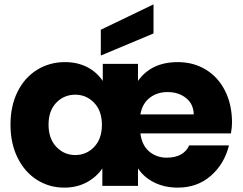

<svg xmlns="http://www.w3.org/2000/svg" viewBox="-20 -850 1110 878"><path d="M1036 -240H622Q629 -185 662.5 -157Q696 -129 742 -129Q782 -129 808 -144Q834 -159 845 -185H1027Q1006 -100 944 -46Q882 8 793 8Q733 8 685.5 -15.5Q638 -39 611 -80V0H448V-80Q421 -40 376 -16Q331 8 274 8Q205 8 149 -27.5Q93 -63 60.5 -128.5Q28 -194 28 -280Q28 -366 60.5 -431Q93 -496 150 -531Q207 -566 277 -566Q333 -566 377 -544Q421 -522 450 -480V-558H611V-480Q672 -566 793 -566Q865 -566 921.5 -531.5Q978 -497 1009.5 -434Q1041 -371 1041 -289Q1041 -268 1036 -240ZM866 -327Q865 -374 831 -401.5Q797 -429 746 -429Q699 -429 665 -403Q631 -377 622 -327ZM446 -279Q446 -343 410.5 -380Q375 -417 324 -417Q273 -417 237.5 -380.5Q202 -344 202 -280Q202 -216 237.5 -178.5Q273 -141 324 -141Q375 -141 410.5 -178Q446 -215 446 -279ZM682 -697 441 -596V-714L682 -830Z"/></svg>

Font: Poppins A&M
Style: Bold-A&M
Weight: 700
Designer: Ninad Kale (Devanagari), Jonny Pinhorn (Latin)
Foundry: Indian Type Foundry
Version: 4.004